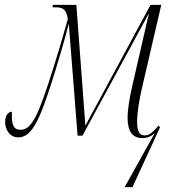

<svg xmlns="http://www.w3.org/2000/svg" viewBox="-20 -556 694 787"><path d="M491 211H523L636 -34L630 -41C606 -14 593 -1 573 -1C554 -1 542 -14 542 -57C542 -96 552 -153 562 -195L641 -536H597L330 -41L293 -536H197L195 -526H208C239 -526 252 -517 258 -478C247 -441 237 -400 201 -285C138 -84 111 -24 64 -24C37 -24 26 -42 29 -98C13 -98 1 -81 1 -56C1 -30 16 7 55 7C115 7 148 -76 208 -270C226 -329 240 -375 262 -459L298 0H318L589 -499H590L522 -203C511 -155 503 -108 503 -73C503 -18 523 10 563 10C584 10 600 3 614 -10L613 -8Z"/></svg>

Font: Noto Serif Display ExtraCondensed ExtraLight
Style: Italic
Weight: 200
Width: 2
Italic angle: -12°
Designer: Monotype Design Team
Foundry: Monotype Imaging Inc.
Version: Version 2.009